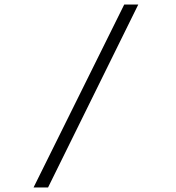

<svg xmlns="http://www.w3.org/2000/svg" viewBox="-20 -720 775 847"><path d="M128 107 528 -700H590L192 107Z"/></svg>

Font: Lexend Peta ExtraLight
Style: Regular
Weight: 250
Version: Version 1.007